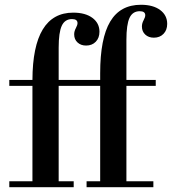

<svg xmlns="http://www.w3.org/2000/svg" viewBox="-20 -785 721 805"><path d="M19 -425V-450H116Q117 -732 287 -732Q338 -732 367.5 -710Q397 -688 397 -652Q397 -626 381.5 -610Q366 -594 341 -594Q319 -594 305 -607Q291 -620 291 -641Q291 -654 298 -667Q305 -680 305 -688Q305 -705 282 -705Q252 -705 239 -677Q226 -649 226 -585V-450H400V-478Q400 -624 442 -694.5Q484 -765 571 -765Q622 -765 651.5 -743Q681 -721 681 -685Q681 -659 665.5 -643Q650 -627 625 -627Q603 -627 589 -640Q575 -653 575 -674Q575 -687 582 -700Q589 -713 589 -721Q589 -738 566 -738Q536 -738 523 -710Q510 -682 510 -618V-450H633V-425H510V-25H623V0H343V-25H400V-425H226V-25H289V0H19V-25H116V-425Z"/></svg>

Font: Libre Bodoni
Style: Regular
Weight: 400
Designer: Pablo Impallari, Rodrigo Fuenzalida
Foundry: Pablo Impallari, Rodrigo Fuenzalida
Version: Version 1.001